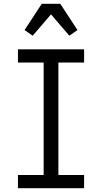

<svg xmlns="http://www.w3.org/2000/svg" viewBox="-20 -996 540 1016"><path d="M75 0V-70H211V-665H75V-735H425V-665H289V-70H425V0ZM153 -807 110 -837 201 -976H299L390 -837L347 -807L250 -920Z"/></svg>

Font: Iosevka Algr
Style: Regular
Weight: 400
Monospace: yes
Designer: Belleve Invis
Foundry: Belleve Invis
Version: Version 26.0.2; ttfautohint (v1.8.3)